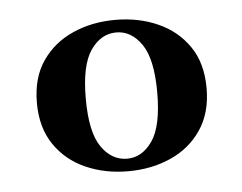

<svg xmlns="http://www.w3.org/2000/svg" viewBox="-34 -620 466 369"><g transform="rotate(-5 199.5 -436.0)"><path d="M200 -290.3Q154.8 -290.3 117.7 -306.9Q80.6 -323.4 58.5 -356Q36.3 -388.7 36.3 -436.3Q36.3 -484.7 58.5 -516.9Q80.6 -549.2 117.7 -565.7Q154.8 -582.3 200 -582.3Q245.2 -582.3 282.3 -565.7Q319.4 -549.2 341.5 -516.9Q363.7 -484.7 363.7 -436.3Q363.7 -388.7 341.5 -356Q319.4 -323.4 282.3 -306.9Q245.2 -290.3 200 -290.3ZM200 -314.5Q229 -314.5 248.8 -343.1Q268.5 -371.8 268.5 -436.3Q268.5 -500.8 248.8 -529.4Q229 -558.1 200 -558.1Q170.2 -558.1 150.4 -529.4Q130.6 -500.8 130.6 -436.3Q130.6 -371.8 150.4 -343.1Q170.2 -314.5 200 -314.5Z"/></g></svg>

Font: Playfair
Style: Bold
Weight: 700
Designer: Claus Eggers Sørensen
Foundry: Claus Eggers Sørensen
Version: Version 2.001;gftools[0.9.30]